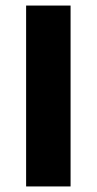

<svg xmlns="http://www.w3.org/2000/svg" viewBox="-20 -671 349 691"><path d="M74 0V-651H234V0Z"/></svg>

Font: Source Sans 3 ExtraBold
Style: Regular
Weight: 800
Designer: Paul D. Hunt
Foundry: Adobe
Version: Version 3.052;hotconv 1.1.0;makeotfexe 2.6.0